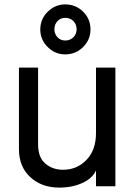

<svg xmlns="http://www.w3.org/2000/svg" viewBox="-20 -841 614 872"><path d="M276 -594Q230 -594 196.5 -627.5Q163 -661 163 -707Q163 -755 197 -788Q231 -821 276 -821Q324 -821 357.5 -788Q391 -755 391 -707Q391 -661 357.5 -627.5Q324 -594 276 -594ZM276 -657Q299 -657 313.5 -672Q328 -687 328 -708Q328 -730 313.5 -745Q299 -760 276 -760Q255 -760 241 -745Q227 -730 227 -708Q227 -687 241 -672Q255 -657 276 -657ZM249 11Q169 11 117.5 -36.5Q66 -84 66 -164V-534H153V-185Q153 -126 186 -98Q219 -70 266 -70Q330 -70 373 -115Q416 -160 416 -237V-534H504V5H416V-67Q400 -31 354 -10Q308 11 249 11Z"/></svg>

Font: LXGW 975 Gothic SC
Style: Regular
Weight: 400
Version: Version 2.01;February 25, 2021